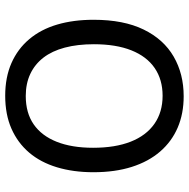

<svg xmlns="http://www.w3.org/2000/svg" viewBox="-14 -699 726 738"><g transform="rotate(90 349.0 -330.0)"><path d="M348 13Q277 13 222.5 -11Q168 -35 130.5 -79.5Q93 -124 74.5 -186.5Q56 -249 56 -327Q56 -442 93.5 -519Q131 -596 197.5 -634.5Q264 -673 350 -673Q417 -673 470.5 -650Q524 -627 562.5 -582.5Q601 -538 621.5 -473.5Q642 -409 642 -326Q642 -249 623 -186Q604 -123 566.5 -79Q529 -35 474.5 -11Q420 13 348 13ZM349 -66Q414 -66 458 -96.5Q502 -127 525 -185Q548 -243 548 -325Q548 -410 524.5 -469.5Q501 -529 456 -560.5Q411 -592 348 -592Q286 -592 241.5 -561.5Q197 -531 173.5 -472Q150 -413 150 -328Q150 -265 163 -216Q176 -167 201.5 -134Q227 -101 264 -83.5Q301 -66 349 -66Z"/></g></svg>

Font: Bricolage Grotesque 36pt
Style: Regular
Weight: 400
Designer: Mathieu Triay
Foundry: Atelier Triay
Version: Version 1.001;gftools[0.9.33.dev8+g029e19f]